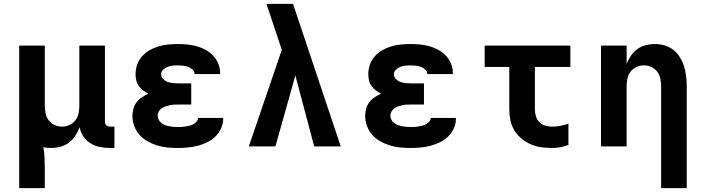

<svg xmlns="http://www.w3.org/2000/svg" viewBox="-20 -755 3640 990"><path d="M79 215V-520H211V-210Q211 -190 215 -170.5Q219 -151 231 -135Q243 -119 261.5 -110.5Q280 -102 300 -102Q320 -102 338.5 -110.5Q357 -119 369 -135Q381 -151 385 -170.5Q389 -190 389 -210V-520H521V-129Q521 -123 522.5 -118Q524 -113 528 -109Q532 -105 537 -103.5Q542 -102 547 -102H570V8H547Q521 8 495.5 3Q470 -2 447.5 -15.5Q425 -29 410 -51Q395 -73 391 -99Q382 -76 368.5 -55.5Q355 -35 335.5 -20Q316 -5 292 1.5Q268 8 243 8Q233 8 223.5 7Q214 6 204 4Q208 30 209.5 56Q211 82 211 108V215Z M897 8Q870 8 843.5 5.5Q817 3 791 -5Q765 -13 741.5 -26Q718 -39 700 -59Q682 -79 672.5 -104.5Q663 -130 663 -157Q663 -176 668 -194.5Q673 -213 684.5 -228Q696 -243 712 -253.5Q728 -264 745 -272Q731 -279 718 -289Q705 -299 695.5 -312Q686 -325 682.5 -341Q679 -357 679 -373Q679 -398 687.5 -422Q696 -446 713 -465Q730 -484 752 -496.5Q774 -509 798 -516Q822 -523 847 -525.5Q872 -528 897 -528Q922 -528 946.5 -525.5Q971 -523 994.5 -516.5Q1018 -510 1040 -498Q1062 -486 1079 -468Q1096 -450 1105.5 -427Q1115 -404 1115 -379V-373H983V-374Q983 -387 972.5 -396.5Q962 -406 949.5 -410.5Q937 -415 923.5 -416.5Q910 -418 897 -418Q883 -418 869.5 -416.5Q856 -415 843.5 -410Q831 -405 821 -395Q811 -385 811 -372Q811 -358 821.5 -347.5Q832 -337 845 -332.5Q858 -328 872 -326.5Q886 -325 900 -325H966V-216H900Q889 -216 877.5 -215.5Q866 -215 855 -212.5Q844 -210 833.5 -206.5Q823 -203 813.5 -196.5Q804 -190 798.5 -180Q793 -170 793 -159Q793 -148 798 -138Q803 -128 812 -121Q821 -114 831.5 -110Q842 -106 853 -104Q864 -102 875 -101Q886 -100 897 -100Q907 -100 917.5 -100.5Q928 -101 938.5 -103Q949 -105 959 -107.5Q969 -110 978 -115Q987 -120 994 -128.5Q1001 -137 1001 -147H1131V-143Q1131 -117 1120 -93Q1109 -69 1090.5 -51Q1072 -33 1048.5 -21.5Q1025 -10 1000 -3.5Q975 3 949 5.5Q923 8 897 8Z M1263 0 1433 -498 1413 -558Q1398 -602 1383.5 -646.5Q1369 -691 1354 -735H1491L1737 0H1600L1503 -366L1400 0Z M2097 8Q2070 8 2043.5 5.5Q2017 3 1991 -5Q1965 -13 1941.5 -26Q1918 -39 1900 -59Q1882 -79 1872.5 -104.5Q1863 -130 1863 -157Q1863 -176 1868 -194.5Q1873 -213 1884.5 -228Q1896 -243 1912 -253.5Q1928 -264 1945 -272Q1931 -279 1918 -289Q1905 -299 1895.5 -312Q1886 -325 1882.5 -341Q1879 -357 1879 -373Q1879 -398 1887.5 -422Q1896 -446 1913 -465Q1930 -484 1952 -496.5Q1974 -509 1998 -516Q2022 -523 2047 -525.5Q2072 -528 2097 -528Q2122 -528 2146.5 -525.5Q2171 -523 2194.5 -516.5Q2218 -510 2240 -498Q2262 -486 2279 -468Q2296 -450 2305.5 -427Q2315 -404 2315 -379V-373H2183V-374Q2183 -387 2172.5 -396.5Q2162 -406 2149.5 -410.5Q2137 -415 2123.5 -416.5Q2110 -418 2097 -418Q2083 -418 2069.5 -416.5Q2056 -415 2043.5 -410Q2031 -405 2021 -395Q2011 -385 2011 -372Q2011 -358 2021.5 -347.5Q2032 -337 2045 -332.5Q2058 -328 2072 -326.5Q2086 -325 2100 -325H2166V-216H2100Q2089 -216 2077.5 -215.5Q2066 -215 2055 -212.5Q2044 -210 2033.5 -206.5Q2023 -203 2013.5 -196.5Q2004 -190 1998.5 -180Q1993 -170 1993 -159Q1993 -148 1998 -138Q2003 -128 2012 -121Q2021 -114 2031.5 -110Q2042 -106 2053 -104Q2064 -102 2075 -101Q2086 -100 2097 -100Q2107 -100 2117.5 -100.5Q2128 -101 2138.5 -103Q2149 -105 2159 -107.5Q2169 -110 2178 -115Q2187 -120 2194 -128.5Q2201 -137 2201 -147H2331V-143Q2331 -117 2320 -93Q2309 -69 2290.5 -51Q2272 -33 2248.5 -21.5Q2225 -10 2200 -3.5Q2175 3 2149 5.5Q2123 8 2097 8Z M2826 8Q2797 8 2769 4Q2741 0 2715.5 -11.5Q2690 -23 2668 -41.5Q2646 -60 2631.5 -84Q2617 -108 2611.5 -136Q2606 -164 2606 -192V-410H2479V-520H2921V-410H2738V-192Q2738 -174 2743 -156.5Q2748 -139 2760.5 -126Q2773 -113 2790.5 -107.5Q2808 -102 2826 -102Q2848 -102 2869.5 -106Q2891 -110 2911 -118V-8Q2891 0 2869.5 4Q2848 8 2826 8Z M3389 215V-310Q3389 -330 3385 -349.5Q3381 -369 3369 -385Q3357 -401 3338.5 -409.5Q3320 -418 3300 -418Q3280 -418 3261.5 -409.5Q3243 -401 3231 -385Q3219 -369 3215 -349.5Q3211 -330 3211 -310V0H3079V-520H3211V-426Q3220 -448 3233.5 -468Q3247 -488 3266.5 -502Q3286 -516 3309.5 -522Q3333 -528 3357 -528Q3383 -528 3408 -520.5Q3433 -513 3453 -497Q3473 -481 3486.5 -458.5Q3500 -436 3507.5 -411.5Q3515 -387 3518 -361.5Q3521 -336 3521 -310V215Z"/></svg>

Font: Iosevka Extrabold Extended
Style: Regular
Weight: 800
Width: 7
Monospace: yes
Designer: Belleve Invis
Foundry: Belleve Invis
Version: Version 32.5.0; ttfautohint (v1.8.4)